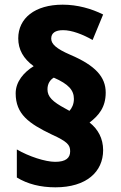

<svg xmlns="http://www.w3.org/2000/svg" viewBox="-20 -787 517 821"><path d="M47 -388C47 -299 103 -259 201 -212C269 -181 280 -167 280 -140C280 -112 262 -95 216 -95C174 -95 103 -118 52 -148V-28C98 0 153 14 217 14C349 14 421 -52 421 -145C421 -195 399 -235 363 -263C402 -293 432 -328 432 -391C432 -458 388 -507 280 -553C220 -579 199 -599 199 -622C199 -646 217 -658 250 -658C287 -658 334 -640 376 -616L421 -725C371 -750 311 -767 248 -767C129 -767 58 -709 58 -623C58 -575 80 -536 124 -504C82 -478 47 -438 47 -388ZM183 -405C183 -430 195 -446 210 -455C274 -427 296 -401 296 -364C296 -341 287 -324 277 -313L259 -323C205 -352 183 -373 183 -405Z"/></svg>

Font: Noto Sans Thai SemCond Blk
Style: Regular
Weight: 900
Width: 4
Designer: Monotype Design Team
Foundry: Monotype Imaging Inc.
Version: Version 2.002